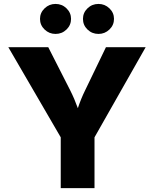

<svg xmlns="http://www.w3.org/2000/svg" viewBox="-20 -971 795 991"><path d="M293.5 0V-262.2L22.9 -727.5H229L342.3 -504.9Q364.3 -461.4 381.8 -412.6Q397.9 -461.4 419.4 -504.9L526.9 -727.5H731.9L467.8 -262.2V0ZM266.6 -795.9Q233.9 -795.9 210.2 -818.6Q186.5 -841.3 186.5 -873.5Q186.5 -905.3 210.2 -928Q233.9 -950.7 266.6 -950.7Q299.8 -950.7 323.2 -928Q346.7 -905.3 346.7 -873.5Q346.7 -841.3 323.2 -818.6Q299.8 -795.9 266.6 -795.9ZM488.3 -795.9Q455.1 -795.9 431.6 -818.6Q408.2 -841.3 408.2 -873.5Q408.2 -905.3 431.6 -928Q455.1 -950.7 488.3 -950.7Q521 -950.7 544.7 -928Q568.4 -905.3 568.4 -873.5Q568.4 -841.3 544.7 -818.6Q521 -795.9 488.3 -795.9Z"/></svg>

Font: Inter Extra Bold
Style: Regular
Weight: 800
Designer: Rasmus Andersson
Foundry: rsms
Version: Version 4.000;git-3c8e0fc